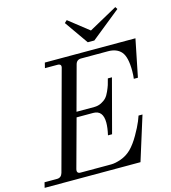

<svg xmlns="http://www.w3.org/2000/svg" viewBox="-141 -1025 1006 1130"><g transform="rotate(-15 362.0 -460.0)"><path d="M-10 0 -2 -32H74Q100 -32 108 -59L269 -653Q278 -680 250 -680H174L182 -712H734L688 -484H663Q666 -505 666 -532Q666 -616 639 -648Q612 -680 558 -680H394Q367 -680 360 -653L287 -384H395Q419 -384 438.5 -394Q458 -404 469.5 -416.5Q481 -429 491 -451.5Q501 -474 505.5 -488Q510 -502 516 -526H541L455 -202H430Q440 -246 440 -277Q440 -352 380 -352H279L199 -59Q192 -32 218 -32H404Q430 -32 465 -44.5Q500 -57 528 -84Q556 -112 582.5 -158Q609 -204 622 -236L634 -268H658L574 0ZM356 -906 371 -920 493 -824 667 -920 676 -906 497 -762H457Z"/></g></svg>

Font: Old Standard TT
Style: Italic
Weight: 400
Italic angle: -15.2°
Designer: Alexey Kryukov <alexios@thessalonica.org.ru>
Version: Version 2.2